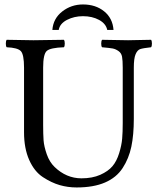

<svg xmlns="http://www.w3.org/2000/svg" viewBox="-20 -824 701 854"><path d="M212.9 -690.9Q216.8 -741.7 256.8 -772.9Q296.9 -804.2 349.1 -804.2Q405.3 -804.2 443.1 -773.7Q481 -743.2 484.9 -690.9H457Q451.2 -718.8 420.7 -735.4Q390.1 -752 349.1 -752Q310.1 -752 278.1 -735.6Q246.1 -719.2 241.2 -690.9ZM171.9 -522.9V-269Q171.9 -227.1 173.8 -200Q175.8 -172.9 188 -137.9Q200.2 -103 223.1 -81.1Q274.9 -31.2 341.8 -30.8Q390.6 -30.8 425.8 -46.4Q460.9 -62 480 -84.5Q499 -106.9 510 -142.6Q521 -178.2 523.4 -207.5Q525.9 -236.8 525.9 -276.9V-522.9Q525.9 -555.2 522.9 -571.5Q520 -587.9 507.1 -596.9Q494.1 -606 481 -608.4Q467.8 -610.8 434.1 -613.8Q430.2 -617.7 430.2 -629.9Q430.2 -642.1 434.1 -647Q534.2 -645 549.8 -645Q553.7 -645 651.9 -647Q655.8 -642.1 655.8 -630.1Q655.8 -618.2 651.9 -613.8Q615.7 -609.9 603.3 -605.5Q590.8 -601.1 583 -582.5Q575.2 -564 575.2 -522.9V-294.9Q575.2 -224.1 564.2 -171.6Q553.2 -119.1 525.6 -76.7Q498 -34.2 447 -12.2Q396 9.8 320.8 9.8Q281.7 9.8 245.4 -0.7Q209 -11.2 170.9 -36.1Q132.8 -61 109.9 -112.5Q86.9 -164.1 86.9 -235.8V-522.9Q86.9 -582 72.5 -596.9Q58.1 -611.8 9.8 -613.8Q5.9 -617.7 5.9 -629.9Q5.9 -642.1 9.8 -647Q109.9 -645 128.9 -645Q166 -645 264.2 -647Q268.1 -642.1 268.1 -630.1Q268.1 -618.2 264.2 -613.8Q204.1 -611.8 188 -597.4Q171.9 -583 171.9 -522.9Z"/></svg>

Font: Linux Libertine Capitals
Style: Small Caps
Weight: 400
Designer: Philipp H. Poll
Foundry: Philipp H. Poll
Version: Version 5.1.3